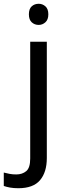

<svg xmlns="http://www.w3.org/2000/svg" viewBox="-75 -757 353 1017"><path d="M78 -681Q78 -710 93 -723.5Q108 -737 130 -737Q150 -737 165.5 -723.5Q181 -710 181 -681Q181 -653 165.5 -639Q150 -625 130 -625Q108 -625 93 -639Q78 -653 78 -681ZM22 240Q-3 240 -22 236.5Q-41 233 -55 228V157Q-40 161 -24 164Q-8 167 11 167Q43 167 64 149.5Q85 132 85 83V-536H173V80Q173 155 137 197.5Q101 240 22 240Z"/></svg>

Font: Noto Sans Saurashtra
Style: Regular
Weight: 400
Designer: Monotype Design Team
Foundry: Monotype Imaging Inc.
Version: Version 2.001; ttfautohint (v1.8.4.7-5d5b)